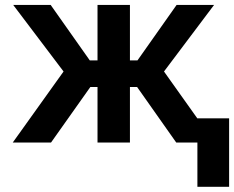

<svg xmlns="http://www.w3.org/2000/svg" viewBox="-20 -565 928 761"><path d="M30.5 0 231.9 -281.6 32.3 -545.5H180.8L335.9 -325.6H366.5V-545.5H495V-325.6H524.9L680 -545.5H828.5L630 -281.6L830.3 0H678.6L523.4 -220.2H495V0H366.5V-220.2H338.1L182.2 0ZM888.1 -95.9V175.4H762.4V-95.9Z"/></svg>

Font: Inter UI Semi Bold
Style: Regular
Weight: 600
Designer: Rasmus Andersson
Foundry: rsms
Version: 3.2;8d6f07862